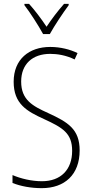

<svg xmlns="http://www.w3.org/2000/svg" viewBox="-20 -968 479 998"><path d="M204 -791H239C264 -836 306 -899 337 -941V-948H313C278 -908 250 -871 222 -829C195 -870 160 -916 131 -948H107V-941C135 -905 179 -837 204 -791ZM394 -186C394 -297 333 -333 231 -380C149 -417 90 -449 90 -544C90 -635 149 -688 241 -688C278 -688 323 -681 368 -659L383 -692C345 -711 294 -724 241 -724C131 -724 51 -660 51 -543C51 -428 119 -390 209 -349C307 -304 355 -275 355 -184C355 -86 296 -26 198 -26C143 -26 87 -40 45 -58V-17C87 0 141 10 197 10C316 10 394 -60 394 -186Z"/></svg>

Font: Noto Sans Myanmar Condensed ExtraLight
Style: Regular
Weight: 200
Width: 3
Designer: Monotype Design Team
Foundry: Monotype Imaging Inc.
Version: Version 2.107